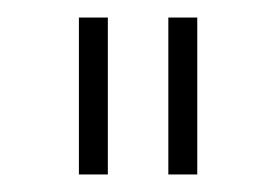

<svg xmlns="http://www.w3.org/2000/svg" viewBox="-20 -830 315 219"><path d="M70 -631V-810H103V-631ZM172 -631V-810H205V-631Z"/></svg>

Font: Poiret One
Style: Regular
Weight: 400
Designer: Denis Masharov
Foundry: Denis Masharov
Version: Version 1.001